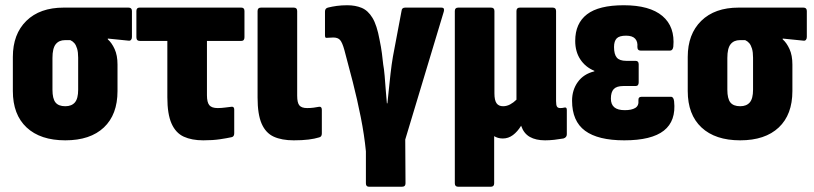

<svg xmlns="http://www.w3.org/2000/svg" viewBox="-20 -527 3102 732"><path d="M229 8Q134 8 81.5 -41Q29 -90 29 -180V-310Q29 -397 80.5 -447.5Q132 -498 223 -498H470Q483 -498 483 -485V-386Q483 -379 479.5 -375Q476 -371 470 -372L391 -380V-377Q406 -364 417 -340Q428 -316 428 -281V-180Q428 -90 376 -41Q324 8 229 8ZM229 -122Q253 -122 265.5 -136.5Q278 -151 278 -185V-307Q278 -328 274 -341.5Q270 -355 263.5 -362.5Q257 -370 248 -374H228Q205 -374 192.5 -358.5Q180 -343 180 -306V-185Q180 -151 191.5 -136.5Q203 -122 229 -122Z M755 8Q711 8 680.5 -6Q650 -20 634 -56Q618 -92 618 -156V-371H513Q500 -371 500 -385V-485Q500 -498 512 -498H900Q912 -498 912 -485V-385Q912 -371 900 -371H769V-164Q769 -137 778 -126Q787 -115 810 -115Q824 -115 838.5 -117Q853 -119 863 -120Q873 -121 873 -109V-19Q873 -6 863 -4Q845 0 818 4Q791 8 755 8Z M1100 8Q1054 8 1023.5 -6Q993 -20 977.5 -55.5Q962 -91 962 -155V-485Q962 -498 975 -498H1100Q1113 -498 1113 -485V-162Q1113 -135 1121.5 -125Q1130 -115 1151 -115Q1164 -115 1175.5 -116.5Q1187 -118 1197 -120Q1207 -121 1207 -108V-18Q1207 -5 1196 -3Q1180 2 1156.5 5Q1133 8 1100 8Z M1387 185Q1375 185 1375 172V50Q1369 -12 1355.5 -80Q1342 -148 1325 -214.5Q1308 -281 1293 -336Q1285 -365 1276.5 -374.5Q1268 -384 1251 -384Q1246 -384 1240 -383.5Q1234 -383 1230 -383Q1224 -382 1221.5 -383.5Q1219 -385 1219 -392V-483Q1219 -495 1230 -498Q1246 -502 1264 -504.5Q1282 -507 1304 -507Q1335 -507 1359 -497Q1383 -487 1400 -459Q1417 -431 1427 -376Q1433 -347 1436 -324Q1439 -301 1441 -281Q1444 -266 1446.5 -237.5Q1449 -209 1451 -180Q1453 -151 1455 -133H1457Q1459 -151 1462 -181.5Q1465 -212 1469 -247Q1473 -282 1478 -311L1511 -486Q1512 -498 1525 -498H1662Q1670 -498 1672 -494Q1674 -490 1672 -483L1525 5L1526 172Q1526 185 1512 185Z M1727 185Q1714 185 1714 172V-485Q1714 -498 1727 -498H1852Q1865 -498 1865 -485V-171Q1865 -145 1873 -133.5Q1881 -122 1898 -122Q1912 -122 1925 -129Q1938 -136 1949 -147V-485Q1949 -498 1962 -498H2087Q2100 -498 2100 -485V-142Q2100 -126 2103.5 -120.5Q2107 -115 2116 -115Q2121 -115 2124.5 -115.5Q2128 -116 2132 -117Q2141 -119 2141 -108V-15Q2141 -3 2128 1Q2111 4 2093 6Q2075 8 2058 8Q2023 8 2000 -5Q1977 -18 1967 -47V-48Q1953 -25 1935.5 -12Q1918 1 1897 1Q1887 1 1878.5 -1.5Q1870 -4 1864 -8V172Q1864 185 1851 185Z M2360 8Q2260 8 2210.5 -28.5Q2161 -65 2161 -143Q2161 -184 2183 -214.5Q2205 -245 2246 -255V-257Q2212 -271 2192.5 -300.5Q2173 -330 2173 -371Q2173 -438 2218 -472.5Q2263 -507 2358 -507Q2457 -507 2505.5 -466Q2554 -425 2547 -349Q2545 -334 2534 -334H2423Q2410 -334 2410 -348Q2412 -368 2401.5 -379.5Q2391 -391 2367 -391Q2341 -391 2331 -380.5Q2321 -370 2321 -348Q2321 -320 2331.5 -307.5Q2342 -295 2368 -295H2403Q2415 -295 2415 -282V-213Q2415 -199 2403 -199H2356Q2331 -199 2320 -187.5Q2309 -176 2309 -151Q2309 -129 2322 -118Q2335 -107 2362 -107Q2388 -107 2402 -115.5Q2416 -124 2414 -144Q2413 -158 2426 -158H2538Q2548 -158 2550 -141Q2558 -66 2511 -29Q2464 8 2360 8Z M2802 8Q2707 8 2654.5 -41Q2602 -90 2602 -180V-310Q2602 -397 2653.5 -447.5Q2705 -498 2796 -498H3043Q3056 -498 3056 -485V-386Q3056 -379 3052.5 -375Q3049 -371 3043 -372L2964 -380V-377Q2979 -364 2990 -340Q3001 -316 3001 -281V-180Q3001 -90 2949 -41Q2897 8 2802 8ZM2802 -122Q2826 -122 2838.5 -136.5Q2851 -151 2851 -185V-307Q2851 -328 2847 -341.5Q2843 -355 2836.5 -362.5Q2830 -370 2821 -374H2801Q2778 -374 2765.5 -358.5Q2753 -343 2753 -306V-185Q2753 -151 2764.5 -136.5Q2776 -122 2802 -122Z"/></svg>

Font: Sofia Sans Condensed Black
Style: Regular
Weight: 900
Designer: Botio Nikoltchev, Ani Petrova
Foundry: lettersoup
Version: Version 4.101